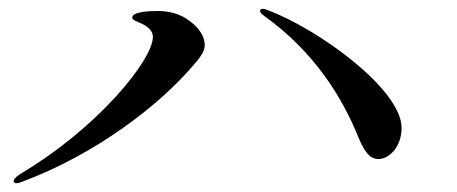

<svg xmlns="http://www.w3.org/2000/svg" viewBox="-20 -554 1040 437"><path d="M841 -192C866 -192 894 -220 894 -263C894 -351 703 -489 589 -531C585 -533 581 -534 578 -534C574 -534 572 -532 572 -529C572 -525 576 -522 581 -518C697 -435 760 -330 796 -241C809 -210 821 -192 841 -192ZM18 -137C22 -137 27 -139 32 -141C193 -201 345 -313 429 -416C438 -427 446 -439 446 -451C446 -469 436 -488 412 -506C389 -524 362 -529 339 -529C318 -529 281 -527 281 -514C281 -508 292 -505 305 -499C319 -492 328 -482 328 -470C328 -419 206 -265 26 -158C14 -150 11 -145 11 -141C11 -139 14 -137 18 -137Z"/></svg>

Font: Shippori Mincho OTF Medium
Style: Regular
Weight: 500
Designer: FONTDASU
Foundry: FONTDASU / Google Inc. / but / Adobe
Version: Version 3.300;hotconv 1.0.109;makeotfexe 2.5.65596